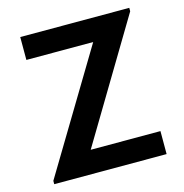

<svg xmlns="http://www.w3.org/2000/svg" viewBox="-106 -818 877 916"><g transform="rotate(-15 332.0 -360.0)"><path d="M50 0H605V-113.5H260.5L613.5 -703V-720H75V-607H405L50 -16.5Z"/></g></svg>

Font: Eudonet
Style: Bold
Weight: 700
Designer: Mikhail Sharanda
Foundry: Mikhail Sharanda
Version: Version 4.503;Glyphs 3.1.2 (3151)